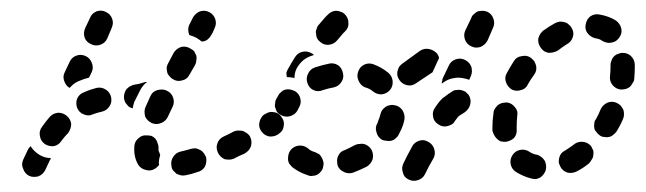

<svg xmlns="http://www.w3.org/2000/svg" viewBox="-20 -307 1197 356"><path d="M23 6Q26 15 34 19Q38 21 43 21Q47 21 51 20Q56 18 59 15Q62 12 64 8L73 -11Q73 -11 74 -12Q74 -13 74 -14Q70 -14 65 -15Q57 -17 50 -22Q43 -27 38 -34Q38 -35 37 -36Q36 -35 34 -33Q33 -32 32 -30L23 -11Q19 -2 23 6ZM360 2Q364 -7 362 -16Q360 -20 358 -23Q355 -27 351 -29Q347 -31 343 -32Q338 -32 334 -31Q324 -28 315 -26Q306 -24 301 -16Q296 -8 298 1Q298 5 301 9Q304 12 307 15Q311 17 315 18Q320 19 324 18Q335 16 346 12Q355 10 360 2ZM250 8Q241 6 236 -2Q228 -16 229 -34Q229 -44 236 -50Q243 -57 252 -56Q256 -56 261 -55Q265 -53 268 -50Q271 -46 272 -42Q274 -38 274 -33Q274 -30 274 -27Q275 -26 275 -25Q276 -24 276 -22Q277 -21 277 -20Q276 -16 275 -11Q274 -6 275 -1Q273 1 271 3Q269 5 267 6Q259 11 250 8ZM445 -35Q448 -44 444 -53Q442 -57 438 -60Q435 -62 431 -64Q426 -65 422 -65Q417 -65 413 -63Q404 -58 395 -54Q386 -50 383 -41Q380 -33 384 -24Q386 -20 389 -17Q392 -14 396 -12Q400 -11 405 -11Q409 -11 414 -13Q423 -18 433 -22Q442 -27 445 -35ZM112 -77Q111 -86 104 -92Q97 -98 88 -98Q78 -97 72 -90Q65 -82 58 -72Q52 -64 54 -55Q55 -46 63 -40Q71 -35 80 -36Q89 -38 94 -46Q100 -54 106 -60Q112 -68 112 -77ZM506 -73Q508 -82 502 -90Q497 -98 488 -99Q479 -101 471 -95H470Q466 -92 464 -88Q462 -85 461 -80Q460 -76 461 -71Q462 -67 465 -63Q470 -56 479 -54Q488 -53 496 -58L497 -59Q505 -64 506 -73ZM248 -100Q248 -96 249 -91Q251 -87 254 -84Q257 -81 261 -79Q270 -75 279 -79Q287 -82 291 -90Q295 -99 300 -109Q304 -117 301 -126Q298 -135 289 -139Q285 -141 281 -141Q276 -141 272 -140Q268 -139 264 -136Q261 -133 259 -129Q254 -118 250 -109Q248 -105 248 -100ZM183 -110Q188 -117 186 -127Q184 -136 176 -141Q168 -146 159 -144Q147 -141 136 -136Q127 -133 123 -124Q120 -116 123 -107Q127 -98 135 -95Q144 -91 152 -95Q160 -98 169 -100Q178 -102 183 -110ZM249 -152Q251 -154 253 -155Q251 -155 249 -155Q247 -154 246 -154Q238 -151 229 -150Q220 -148 214 -141Q209 -133 210 -124Q211 -119 213 -116Q216 -112 219 -109Q221 -108 223 -107Q224 -107 226 -106Q227 -112 229 -118Q234 -128 239 -138Q243 -146 249 -152ZM100 -173 109 -192Q113 -201 122 -204Q130 -207 139 -203Q147 -199 150 -191Q154 -182 150 -173L145 -163Q136 -161 127 -157Q119 -154 113 -148Q111 -146 109 -144Q102 -148 99 -157Q96 -165 100 -173ZM289 -182Q289 -178 290 -173Q291 -169 294 -166Q297 -162 301 -160Q309 -155 318 -158Q327 -160 331 -168L342 -187Q344 -191 344 -195Q345 -200 344 -204Q342 -208 340 -212Q337 -215 333 -217Q325 -222 316 -220Q307 -217 302 -209L292 -190Q290 -187 289 -182ZM137 -237Q140 -229 149 -225Q157 -221 166 -224Q175 -227 179 -236L187 -255Q191 -264 188 -272Q185 -281 176 -285Q168 -289 159 -286Q150 -282 147 -274L138 -255Q134 -246 137 -237ZM332 -263 338 -275Q343 -283 351 -286Q360 -289 369 -284Q376 -280 379 -272Q382 -263 378 -255Q377 -252 375 -248Q375 -247 374 -246Q373 -245 373 -244L371 -241Q369 -237 364 -233Q359 -230 354 -230Q349 -234 344 -237Q338 -240 331 -242Q329 -247 329 -252Q329 -258 332 -263Z M560 19Q564 19 568 17Q572 15 575 11Q578 8 579 3Q580 -1 580 -5Q579 -10 577 -14Q575 -18 572 -21Q568 -23 564 -25Q556 -27 551 -32Q543 -38 534 -37Q525 -36 519 -29Q516 -25 515 -21Q514 -17 514 -12Q514 -8 516 -4Q519 0 522 3Q535 13 551 18Q555 20 560 19ZM671 -12Q673 -21 669 -29Q667 -33 663 -36Q659 -39 655 -40Q651 -41 646 -40Q642 -40 638 -38Q629 -33 620 -29Q616 -28 612 -25Q609 -22 607 -18Q605 -14 605 -9Q605 -5 606 0Q609 8 618 12Q626 16 635 13Q648 8 660 2Q668 -3 671 -12ZM730 -86Q731 -95 726 -103Q720 -111 711 -112Q707 -113 703 -112Q698 -111 695 -109Q691 -106 688 -102Q686 -98 685 -94Q684 -89 682 -85Q681 -82 680 -79Q675 -71 678 -62Q680 -53 688 -48Q692 -46 697 -46Q701 -45 705 -46Q710 -47 713 -50Q717 -53 719 -57Q721 -61 723 -65Q728 -75 730 -86ZM490 -114Q489 -110 491 -106Q492 -101 495 -98Q498 -95 502 -93Q511 -89 519 -92Q528 -95 532 -103Q533 -105 534 -107Q539 -115 537 -124Q535 -133 527 -138Q523 -140 518 -141Q514 -142 510 -141Q505 -140 502 -137Q498 -134 496 -130Q494 -127 492 -123Q490 -119 490 -114ZM655 -187Q647 -183 644 -174Q641 -165 645 -157Q649 -148 657 -145Q665 -143 671 -138Q678 -132 687 -132Q697 -133 703 -140Q709 -147 708 -157Q707 -166 700 -172Q688 -182 672 -188Q663 -191 655 -187ZM551 -170Q547 -162 550 -153Q553 -144 561 -140Q570 -136 579 -140Q588 -143 599 -145Q608 -147 613 -155Q618 -162 616 -171Q614 -181 607 -186Q599 -191 590 -189Q576 -186 564 -182Q555 -179 551 -170ZM527 -201Q532 -209 541 -211Q550 -213 558 -208Q559 -208 560 -207Q561 -206 562 -205Q559 -204 556 -203Q548 -200 542 -195Q535 -189 530 -180Q526 -172 526 -162Q524 -163 523 -163Q517 -164 512 -164Q511 -168 511 -172Q512 -176 514 -179Q520 -190 527 -201ZM571 -261Q568 -258 567 -253Q565 -249 566 -245Q566 -240 568 -236Q570 -232 574 -229Q581 -223 590 -224Q599 -225 605 -232Q611 -239 616 -245Q619 -248 620 -249Q627 -256 626 -265Q626 -274 619 -281Q616 -284 612 -285Q608 -287 603 -287Q599 -287 595 -285Q591 -283 588 -280Q586 -278 583 -275Q577 -268 571 -261Z M785 -31Q782 -40 774 -44Q766 -49 757 -46Q748 -43 744 -35Q734 -17 728 -4Q724 4 727 13Q729 22 738 26Q746 30 755 27Q764 24 768 16Q774 3 784 -14Q788 -22 785 -31ZM944 -29Q935 -27 930 -19Q925 -11 927 -2Q929 7 937 12Q950 20 965 24Q969 25 974 25Q978 24 982 22Q986 19 988 16Q991 12 992 8Q994 -1 990 -9Q985 -17 976 -20Q968 -21 961 -26Q953 -31 944 -29ZM1021 -23Q1018 -19 1017 -15Q1016 -11 1016 -6Q1017 -2 1019 2Q1023 10 1032 13Q1041 15 1049 11Q1061 5 1072 -4Q1075 -7 1077 -11Q1080 -15 1080 -19Q1081 -23 1080 -28Q1078 -32 1076 -36Q1070 -43 1061 -44Q1051 -45 1044 -39Q1036 -33 1028 -28Q1024 -26 1021 -23ZM939 -92Q941 -101 935 -108Q929 -116 920 -117Q916 -117 911 -116Q907 -115 903 -112Q900 -109 898 -106Q895 -102 895 -97Q893 -84 893 -71Q893 -68 893 -65Q894 -61 896 -57Q898 -53 901 -50Q904 -47 908 -45Q913 -44 917 -44Q926 -45 933 -51Q939 -58 938 -68Q938 -69 938 -71Q938 -82 939 -92ZM1082 -78Q1081 -74 1082 -69Q1083 -65 1086 -62Q1089 -58 1092 -56Q1096 -53 1101 -53Q1105 -52 1109 -53Q1114 -54 1117 -57Q1121 -60 1123 -63Q1130 -74 1135 -86Q1137 -90 1137 -95Q1137 -99 1136 -103Q1134 -107 1131 -111Q1128 -114 1124 -116Q1116 -120 1107 -117Q1098 -113 1094 -105Q1090 -95 1085 -86Q1082 -83 1082 -78ZM831 -92Q831 -92 831 -92Q837 -96 842 -99Q850 -105 852 -114Q854 -123 849 -131Q846 -134 843 -137Q839 -139 835 -140Q830 -141 826 -140Q821 -140 818 -137Q811 -133 805 -128Q800 -125 795 -119Q791 -114 787 -108Q781 -100 783 -91Q784 -82 792 -77Q796 -74 800 -73Q804 -72 809 -73Q813 -74 817 -76Q821 -78 823 -82Q827 -87 829 -90Q830 -91 831 -92ZM974 -176Q975 -181 974 -185Q973 -189 971 -193Q968 -197 964 -200Q957 -205 948 -203Q938 -202 933 -194Q926 -183 920 -172Q915 -164 918 -155Q921 -146 929 -141Q937 -137 946 -140Q955 -142 959 -151Q964 -160 970 -168Q973 -172 974 -176ZM1111 -166Q1110 -156 1116 -149Q1122 -142 1131 -141Q1136 -141 1140 -142Q1144 -143 1148 -146Q1151 -149 1153 -153Q1156 -157 1156 -161Q1157 -172 1157 -183V-187Q1157 -196 1150 -203Q1144 -209 1134 -209Q1130 -209 1126 -207Q1122 -206 1119 -203Q1115 -199 1114 -195Q1112 -191 1112 -187V-182Q1112 -174 1111 -166ZM794 -199Q794 -201 793 -203Q792 -205 791 -207Q785 -214 776 -216Q767 -218 759 -213L726 -189Q723 -187 720 -183Q718 -179 717 -175Q716 -171 717 -166Q718 -162 721 -158Q726 -151 735 -149Q744 -147 752 -153L782 -173L792 -195Q793 -197 794 -199ZM801 -162 812 -185Q816 -194 825 -197Q834 -200 842 -196Q846 -194 849 -191Q852 -188 854 -183Q855 -179 855 -175Q855 -170 853 -166L850 -159Q845 -161 839 -162Q830 -164 821 -162Q813 -161 805 -156Q802 -154 799 -152Q799 -155 800 -157Q800 -160 801 -162ZM1042 -238Q1045 -247 1040 -255Q1038 -259 1034 -262Q1031 -265 1026 -266Q1022 -267 1018 -267Q1013 -266 1009 -264Q998 -258 987 -250Q980 -244 978 -235Q977 -226 983 -218Q985 -215 989 -212Q993 -210 997 -209Q1002 -209 1006 -210Q1010 -211 1014 -213Q1023 -220 1031 -225Q1039 -229 1042 -238ZM842 -234Q845 -225 854 -221Q862 -217 871 -220Q880 -224 884 -232L894 -255Q898 -263 895 -272Q892 -281 884 -285Q879 -287 875 -287Q871 -287 866 -286Q862 -284 859 -281Q855 -278 854 -274L843 -251Q839 -243 842 -234ZM1105 -228Q1110 -227 1114 -228Q1119 -229 1122 -231Q1126 -234 1128 -237Q1134 -245 1132 -254Q1130 -263 1122 -269Q1109 -277 1092 -280Q1083 -282 1075 -277Q1068 -272 1066 -262Q1064 -253 1069 -246Q1075 -238 1084 -236Q1092 -235 1097 -231Q1101 -229 1105 -228Z"/></svg>

Font: FRB American Cursive Dashed Extrabold
Style: Bold Italic
Weight: 800
Italic angle: -25°
Version: Version 2.0;Modular Font Editor K font №1